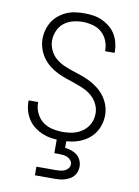

<svg xmlns="http://www.w3.org/2000/svg" viewBox="-97 -746 745 1030"><g transform="rotate(10 275.0 -231.0)"><path d="M273 12Q247 12 221.5 8.5Q196 5 172.5 -4.5Q149 -14 128 -29.5Q107 -45 93 -66Q79 -87 71.5 -112Q64 -137 64 -163V-170H116V-165Q116 -136 129 -109Q142 -82 164.5 -65Q187 -48 215.5 -41.5Q244 -35 273 -35Q292 -35 311 -37.5Q330 -40 347.5 -46.5Q365 -53 381 -64.5Q397 -76 408 -91.5Q419 -107 424.5 -125Q430 -143 430 -162Q430 -189 418 -213.5Q406 -238 386 -255.5Q366 -273 341.5 -284Q317 -295 292 -303.5Q267 -312 242 -320.5Q217 -329 193 -341Q169 -353 148 -370Q127 -387 112 -408.5Q97 -430 88.5 -456Q80 -482 80 -508Q80 -533 86.5 -557Q93 -581 106 -602Q119 -623 138.5 -639Q158 -655 180.5 -665Q203 -675 227.5 -678.5Q252 -682 277 -682Q302 -682 326.5 -678.5Q351 -675 373.5 -665Q396 -655 415.5 -639.5Q435 -624 448 -603Q461 -582 467.5 -557.5Q474 -533 474 -509V-501H422V-507Q422 -534 411 -560Q400 -586 379 -603.5Q358 -621 331 -628Q304 -635 277 -635Q250 -635 223 -628Q196 -621 175 -604Q154 -587 143 -561Q132 -535 132 -508Q132 -482 143.5 -457Q155 -432 175 -414.5Q195 -397 219.5 -386Q244 -375 269 -367Q294 -359 319.5 -350Q345 -341 368.5 -329Q392 -317 413 -300Q434 -283 449.5 -261.5Q465 -240 473.5 -214.5Q482 -189 482 -162Q482 -137 474.5 -112Q467 -87 453 -66Q439 -45 418 -29.5Q397 -14 373 -4.5Q349 5 324 8.5Q299 12 273 12ZM167 220V173H275Q287 173 298.5 171.5Q310 170 321 165Q332 160 339.5 150.5Q347 141 347 129Q347 117 339.5 107.5Q332 98 321.5 93Q311 88 299 86.5Q287 85 275 85H249V-35H301V47Q319 49 336 54.5Q353 60 366.5 71Q380 82 387.5 98.5Q395 115 395 133Q395 147 390.5 160.5Q386 174 377 184.5Q368 195 355.5 202Q343 209 330 213Q317 217 303 218.5Q289 220 275 220Z"/></g></svg>

Font: Lode Dark Term
Style: Regular
Weight: 400
Monospace: yes
Designer: Belleve Invis
Foundry: Belleve Invis
Version: Version 29.2.0